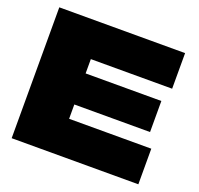

<svg xmlns="http://www.w3.org/2000/svg" viewBox="-129 -892 1071 1034"><g transform="rotate(20 406.0 -375.0)"><path d="M729 -464V-286H295V-204H766V0H40V-750H761V-546H295V-464Z"/></g></svg>

Font: Bounded
Style: Regular
Weight: 900
Designer: Vlad Churkin
Version: Version 1.0